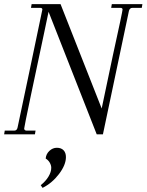

<svg xmlns="http://www.w3.org/2000/svg" viewBox="-31 -650 709 929"><path d="M658 -630 655 -612H610Q597 -612 593 -598L467 0H437L204 -593Q200 -573 194.5 -548Q189 -523 183 -493Q150 -339 118 -186.5Q86 -34 86 -28Q86 -23 89.5 -20.5Q93 -18 97 -18H141L138 0H-11L-8 -18H38Q51 -18 54 -33L110 -298Q174 -601 174 -604Q174 -612 163 -612H119L122 -630H262L461 -125L516 -386Q562 -595 562 -604Q562 -612 551 -612H507L510 -630ZM190 117Q192 95 208 80Q224 65 244 65Q265 65 276.5 77Q288 89 288 110Q288 148 254.5 192Q221 236 175 259L166 246Q190 227 203.5 204.5Q217 182 217 162Q217 150 210 137.5Q203 125 190 117Z"/></svg>

Font: Arapey
Style: Italic
Weight: 400
Italic angle: -12°
Designer: Eduardo Rodriguez Tunni
Foundry: Eduardo Rodriguez Tunni
Version: Version 3.000